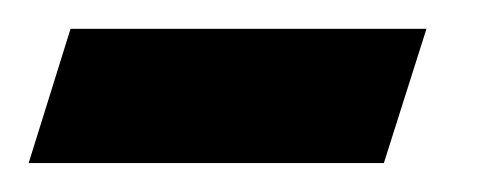

<svg xmlns="http://www.w3.org/2000/svg" viewBox="-112 -180 345 132"><path d="M151.9 -67.9H-92.3L-63.5 -160.2H181.2Z"/></svg>

Font: XB Zar
Style: Italic
Weight: 400
Italic angle: -12°
Designer: Behnam
Foundry: Irmug
Version: Version 8.005 2009